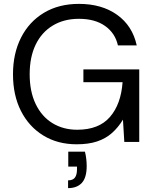

<svg xmlns="http://www.w3.org/2000/svg" viewBox="-20 -732 798 990"><path d="M375 12Q277 12 203 -33.5Q129 -79 88 -160Q47 -241 47 -349Q47 -456 88.5 -538Q130 -620 206.5 -666Q283 -712 387 -712Q505 -712 584 -655.5Q663 -599 685 -498H588Q574 -561 522 -598Q470 -635 387 -635Q310 -635 252.5 -600.5Q195 -566 164 -502Q133 -438 133 -349Q133 -260 164 -195.5Q195 -131 250.5 -97Q306 -63 378 -63Q490 -63 547 -129Q604 -195 612 -308H410V-374H698V0H621L614 -115Q589 -74 556.5 -45.5Q524 -17 480 -2.5Q436 12 375 12ZM331 238V198Q356 198 366.5 183.5Q377 169 377 141V127H332V50H418Q423 70 425 89Q427 108 427 124Q427 184 402 211Q377 238 331 238Z"/></svg>

Font: DVN - DM Sans
Style: Regular
Weight: 400
Designer: Colophon Foundry, Jonny Pinhorn
Foundry: Colophon Foundry
Version: Version 4.004;gftools[0.9.30]